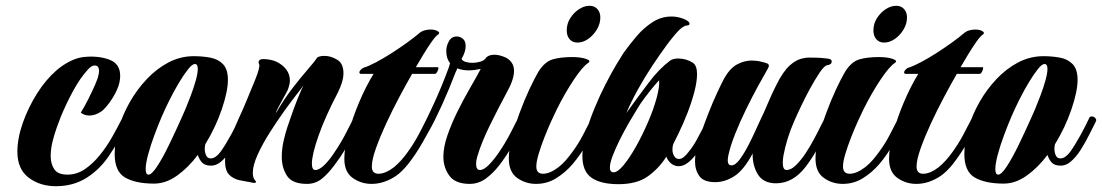

<svg xmlns="http://www.w3.org/2000/svg" viewBox="-20 -627 3805 663"><path d="M173 16Q118 16 79 -13.5Q40 -43 40 -103Q40 -149 58.5 -202Q77 -255 107.5 -303.5Q138 -352 175 -384Q198 -404 225 -417Q252 -430 279 -431Q325 -434 360 -420Q395 -406 395 -365Q395 -355 392.5 -342.5Q390 -330 383 -315Q373 -293 357.5 -272Q342 -251 331 -243Q320 -235 309 -231.5Q298 -228 289 -228Q279 -228 271.5 -231Q264 -234 259 -238Q272 -259 285 -285Q298 -311 308 -333.5Q318 -356 320 -368Q321 -372 321.5 -375Q322 -378 322 -381Q322 -401 307 -401Q295 -401 281 -384Q256 -356 233 -314Q210 -272 190 -224Q185 -211 176.5 -188Q168 -165 161.5 -138.5Q155 -112 155 -88Q155 -61 167.5 -42.5Q180 -24 213 -24Q245 -24 272.5 -42.5Q300 -61 324 -90.5Q348 -120 367 -153.5Q386 -187 401 -217Q404 -224 411 -224Q417 -224 422 -218Q427 -212 423 -204Q409 -176 392.5 -147Q376 -118 357 -90Q325 -42 279 -13Q233 16 173 16Z M512 7Q448 7 412 -14Q376 -35 376 -95Q376 -137 389.5 -183.5Q403 -230 428 -274Q453 -318 487 -354Q521 -390 562 -411.5Q603 -433 649 -433Q679 -433 706 -428Q733 -423 750 -405.5Q767 -388 767 -351Q767 -312 746 -250Q725 -188 689 -129Q687 -121 687 -113Q687 -102 691.5 -91Q696 -80 708 -80Q724 -80 741 -102Q759 -127 778 -162Q797 -197 807 -219Q809 -225 816 -225Q823 -225 828.5 -219Q834 -213 829 -205Q821 -190 808 -163.5Q795 -137 778 -110Q761 -83 741 -67Q726 -55 709 -55Q689 -55 679 -64.5Q669 -74 663 -92Q631 -49 592 -21Q553 7 512 7ZM493 -24Q504 -24 523 -53Q542 -82 564 -127.5Q586 -173 607 -220Q611 -228 620 -249.5Q629 -271 639 -297.5Q649 -324 656 -349Q663 -374 663 -389Q663 -406 653 -406Q644 -406 630 -388.5Q616 -371 599 -343Q582 -315 566 -283Q550 -251 538 -223Q526 -195 513 -160Q500 -125 491.5 -93.5Q483 -62 483 -43Q483 -24 493 -24Z M1040 8Q989 8 971 -20Q953 -48 953 -85Q953 -112 959 -139Q965 -166 972 -187Q979 -208 982 -216Q994 -252 1007.5 -285.5Q1021 -319 1028 -332Q1025 -327 1006 -303Q987 -279 961.5 -243.5Q936 -208 911 -168.5Q886 -129 869.5 -92.5Q853 -56 853 -30Q853 -12 861 -4Q864 -1 864 1Q864 6 853 4Q830 0 808 -4.5Q786 -9 771.5 -23.5Q757 -38 757 -72Q757 -99 771 -137.5Q785 -176 804 -217Q823 -258 837 -293Q840 -301 847 -317.5Q854 -334 861.5 -352.5Q869 -371 873 -385.5Q877 -400 875 -405Q873 -409 873 -411Q873 -423 889 -423Q905 -423 921.5 -418.5Q938 -414 951 -404Q965 -394 973 -380Q981 -366 981 -349Q981 -338 976 -323Q974 -316 967.5 -304.5Q961 -293 954 -280Q947 -267 939.5 -253Q932 -239 934 -238Q959 -282 988.5 -320.5Q1018 -359 1042.5 -387Q1067 -415 1075 -428Q1083 -434 1101 -434Q1122 -434 1144 -421Q1166 -408 1166 -374Q1166 -346 1146 -306Q1103 -224 1080 -158.5Q1057 -93 1057 -62Q1057 -40 1069 -40Q1083 -40 1101 -58Q1119 -76 1135 -101Q1157 -133 1175.5 -169Q1194 -205 1201 -219Q1204 -225 1210 -225Q1216 -225 1221.5 -218.5Q1227 -212 1223 -204Q1216 -190 1202.5 -165Q1189 -140 1172 -111.5Q1155 -83 1135 -57Q1113 -27 1091 -9.5Q1069 8 1040 8Z M1263 8Q1227 8 1198 -12.5Q1169 -33 1169 -79Q1169 -115 1183 -167Q1197 -219 1220 -273.5Q1243 -328 1270 -372H1227Q1221 -372 1221 -377Q1221 -381 1226 -386.5Q1231 -392 1238 -394Q1254 -399 1279.5 -412.5Q1305 -426 1333 -444Q1361 -462 1386 -480Q1411 -498 1426 -511Q1435 -519 1445.5 -522Q1456 -525 1466 -525Q1483 -525 1492 -519Q1501 -513 1492 -507Q1484 -502 1470 -482Q1456 -462 1441.5 -438Q1427 -414 1416 -395H1492Q1494 -395 1494 -392Q1494 -387 1490 -379.5Q1486 -372 1482 -372H1403Q1383 -337 1359 -292Q1335 -247 1313.5 -200.5Q1292 -154 1278 -114.5Q1264 -75 1264 -52Q1264 -27 1287 -27Q1311 -27 1341 -50Q1366 -71 1388 -102Q1409 -131 1425.5 -162Q1442 -193 1453 -215Q1457 -222 1464 -222Q1471 -222 1475.5 -216.5Q1480 -211 1476 -203Q1461 -173 1438 -133Q1415 -93 1389 -60Q1368 -34 1348 -20Q1329 -7 1307.5 0.5Q1286 8 1263 8Z M1602 8Q1552 8 1531.5 -20.5Q1511 -49 1511 -86Q1511 -119 1525 -159.5Q1539 -200 1559.5 -241.5Q1580 -283 1602 -321Q1624 -359 1640 -389Q1630 -387 1619.5 -385.5Q1609 -384 1599 -384Q1576 -384 1559 -391Q1558 -387 1556 -383Q1554 -379 1553 -377Q1531 -319 1506 -264Q1481 -209 1461 -174Q1448 -151 1438 -151Q1430 -151 1430 -163Q1430 -171 1434 -178Q1454 -216 1480.5 -274Q1507 -332 1529 -392Q1530 -394 1531.5 -399.5Q1533 -405 1534 -409Q1521 -425 1521 -451Q1521 -468 1530 -484.5Q1539 -501 1558 -501Q1569 -501 1578.5 -493Q1588 -485 1588 -468Q1588 -448 1574 -424Q1576 -417 1587 -413.5Q1598 -410 1611 -410Q1625 -410 1638.5 -414Q1652 -418 1657 -426Q1666 -438 1687 -438Q1705 -438 1727 -428Q1739 -422 1747 -410.5Q1755 -399 1755 -382Q1755 -352 1729 -306Q1701 -254 1671.5 -194Q1642 -134 1628 -86Q1624 -73 1624 -61Q1624 -40 1637 -40Q1651 -40 1668.5 -58Q1686 -76 1703 -101Q1725 -133 1743.5 -169Q1762 -205 1769 -219Q1772 -225 1778 -225Q1784 -225 1789.5 -218.5Q1795 -212 1791 -204Q1778 -177 1755 -134.5Q1732 -92 1703 -55Q1682 -28 1657 -10Q1632 8 1602 8Z M1831 8Q1795 8 1766 -12.5Q1737 -33 1737 -80Q1737 -111 1747.5 -152Q1758 -193 1774 -236.5Q1790 -280 1807.5 -317.5Q1825 -355 1839 -379Q1861 -414 1888.5 -422Q1916 -430 1956 -430Q1985 -430 2004 -423.5Q2023 -417 2010 -409Q1991 -396 1961 -351Q1931 -306 1903 -250Q1895 -234 1883 -207.5Q1871 -181 1859.5 -151.5Q1848 -122 1840 -95.5Q1832 -69 1832 -52Q1832 -27 1855 -27Q1879 -27 1909 -50Q1923 -61 1935 -75Q1947 -89 1957 -103Q1977 -130 1993.5 -161.5Q2010 -193 2024 -221Q2027 -227 2032 -227Q2039 -227 2044 -220Q2049 -213 2045 -205Q2030 -175 2008 -134.5Q1986 -94 1957 -60Q1932 -31 1900.5 -11.5Q1869 8 1831 8ZM1974 -480Q1957 -480 1947 -491.5Q1937 -503 1937 -522Q1937 -545 1949 -564Q1961 -583 1979 -595Q1997 -607 2016 -607Q2033 -607 2043 -595.5Q2053 -584 2053 -567Q2053 -545 2041 -525Q2029 -505 2011 -492.5Q1993 -480 1974 -480Z M2116 9Q2055 9 2023 -13Q1991 -35 1991 -89Q1991 -124 2003 -167Q2015 -210 2033 -253.5Q2051 -297 2071 -336Q2091 -375 2108 -403.5Q2125 -432 2133 -444Q2153 -472 2177.5 -501Q2202 -530 2232.5 -550Q2263 -570 2299 -570Q2318 -570 2338 -563Q2361 -554 2361 -545Q2361 -539 2351 -539Q2347 -539 2339.5 -534.5Q2332 -530 2326 -524Q2308 -506 2283.5 -473Q2259 -440 2232.5 -400Q2206 -360 2182.5 -317.5Q2159 -275 2143 -237Q2187 -298 2221.5 -343.5Q2256 -389 2293 -417Q2304 -425 2321 -425Q2350 -425 2373 -410Q2387 -400 2387 -371Q2387 -346 2378 -311Q2369 -276 2354.5 -238.5Q2340 -201 2323 -166L2305 -130Q2302 -121 2302 -111Q2302 -98 2308 -88Q2314 -78 2325 -78Q2340 -78 2359 -104Q2373 -121 2385.5 -143.5Q2398 -166 2408 -186Q2418 -206 2423 -215Q2426 -222 2434 -222Q2441 -222 2446 -217Q2451 -212 2447 -204Q2438 -187 2424.5 -161Q2411 -135 2394.5 -109.5Q2378 -84 2359 -68Q2341 -53 2324 -53Q2309 -53 2297.5 -62.5Q2286 -72 2281 -86Q2255 -45 2217 -18Q2179 9 2116 9ZM2099 -32Q2113 -32 2134 -57.5Q2155 -83 2177 -122.5Q2199 -162 2218 -206Q2237 -250 2247.5 -289Q2258 -328 2256 -350Q2243 -336 2226.5 -315.5Q2210 -295 2193 -271Q2191 -268 2179.5 -249.5Q2168 -231 2152 -203.5Q2136 -176 2121 -146Q2106 -116 2096 -90Q2086 -64 2086 -48Q2086 -32 2099 -32Z M2660 6Q2616 6 2597 -25Q2578 -56 2579 -97Q2548 -39 2515.5 -18.5Q2483 2 2450 2Q2410 2 2395 -19Q2380 -40 2380 -69Q2380 -92 2385.5 -115.5Q2391 -139 2398 -159Q2411 -197 2426.5 -236.5Q2442 -276 2457 -308Q2472 -340 2480 -355Q2500 -391 2525 -404.5Q2550 -418 2576 -418Q2584 -418 2592.5 -417Q2601 -416 2608 -414Q2621 -411 2628 -408.5Q2635 -406 2635 -400Q2635 -397 2632 -391Q2618 -367 2597.5 -329.5Q2577 -292 2556 -249Q2535 -206 2518.5 -164.5Q2502 -123 2495 -90Q2494 -85 2493.5 -81Q2493 -77 2493 -73Q2493 -56 2506 -56Q2519 -56 2534 -76Q2549 -96 2563.5 -124Q2578 -152 2588.5 -175.5Q2599 -199 2602 -205Q2619 -240 2632.5 -272.5Q2646 -305 2662 -336Q2684 -380 2707 -401Q2730 -422 2755 -426Q2763 -428 2770.5 -428Q2778 -428 2785 -428Q2802 -428 2815.5 -427Q2829 -426 2835 -425Q2852 -424 2852 -415Q2852 -404 2837 -402Q2827 -401 2810.5 -376.5Q2794 -352 2776 -319Q2748 -267 2722 -207.5Q2696 -148 2685 -88Q2684 -81 2683.5 -75.5Q2683 -70 2683 -65Q2683 -40 2696 -40Q2712 -40 2729 -57Q2746 -74 2762 -98Q2776 -119 2790 -145Q2804 -171 2815 -193.5Q2826 -216 2831 -225Q2834 -231 2839 -231Q2845 -231 2850 -222.5Q2855 -214 2851 -206Q2832 -169 2810 -127Q2788 -85 2762 -51Q2718 6 2660 6Z M2890 8Q2854 8 2825 -12.5Q2796 -33 2796 -80Q2796 -111 2806.5 -152Q2817 -193 2833 -236.5Q2849 -280 2866.5 -317.5Q2884 -355 2898 -379Q2920 -414 2947.5 -422Q2975 -430 3015 -430Q3044 -430 3063 -423.5Q3082 -417 3069 -409Q3050 -396 3020 -351Q2990 -306 2962 -250Q2954 -234 2942 -207.5Q2930 -181 2918.5 -151.5Q2907 -122 2899 -95.5Q2891 -69 2891 -52Q2891 -27 2914 -27Q2938 -27 2968 -50Q2982 -61 2994 -75Q3006 -89 3016 -103Q3036 -130 3052.5 -161.5Q3069 -193 3083 -221Q3086 -227 3091 -227Q3098 -227 3103 -220Q3108 -213 3104 -205Q3089 -175 3067 -134.5Q3045 -94 3016 -60Q2991 -31 2959.5 -11.5Q2928 8 2890 8ZM3033 -480Q3016 -480 3006 -491.5Q2996 -503 2996 -522Q2996 -545 3008 -564Q3020 -583 3038 -595Q3056 -607 3075 -607Q3092 -607 3102 -595.5Q3112 -584 3112 -567Q3112 -545 3100 -525Q3088 -505 3070 -492.5Q3052 -480 3033 -480Z M3144 8Q3108 8 3079 -12.5Q3050 -33 3050 -79Q3050 -115 3064 -167Q3078 -219 3101 -273.5Q3124 -328 3151 -372H3108Q3102 -372 3102 -377Q3102 -381 3107 -386.5Q3112 -392 3119 -394Q3135 -399 3160.5 -412.5Q3186 -426 3214 -444Q3242 -462 3267 -480Q3292 -498 3307 -511Q3316 -519 3326.5 -522Q3337 -525 3347 -525Q3364 -525 3373 -519Q3382 -513 3373 -507Q3365 -502 3351 -482Q3337 -462 3322.5 -438Q3308 -414 3297 -395H3373Q3375 -395 3375 -392Q3375 -387 3371 -379.5Q3367 -372 3363 -372H3284Q3264 -337 3240 -292Q3216 -247 3194.5 -200.5Q3173 -154 3159 -114.5Q3145 -75 3145 -52Q3145 -27 3168 -27Q3192 -27 3222 -50Q3247 -71 3269 -102Q3290 -131 3306.5 -162Q3323 -193 3334 -215Q3338 -222 3345 -222Q3352 -222 3356.5 -216.5Q3361 -211 3357 -203Q3342 -173 3319 -133Q3296 -93 3270 -60Q3249 -34 3229 -20Q3210 -7 3188.5 0.5Q3167 8 3144 8Z M3446 7Q3382 7 3346 -14Q3310 -35 3310 -95Q3310 -137 3323.5 -183.5Q3337 -230 3362 -274Q3387 -318 3421 -354Q3455 -390 3496 -411.5Q3537 -433 3583 -433Q3613 -433 3640 -428Q3667 -423 3684 -405.5Q3701 -388 3701 -351Q3701 -312 3680 -250Q3659 -188 3623 -129Q3621 -121 3621 -113Q3621 -102 3625.5 -91Q3630 -80 3642 -80Q3658 -80 3675 -102Q3693 -127 3712 -162Q3731 -197 3741 -219Q3743 -225 3750 -225Q3757 -225 3762.5 -219Q3768 -213 3763 -205Q3755 -190 3742 -163.5Q3729 -137 3712 -110Q3695 -83 3675 -67Q3660 -55 3643 -55Q3623 -55 3613 -64.5Q3603 -74 3597 -92Q3565 -49 3526 -21Q3487 7 3446 7ZM3427 -24Q3438 -24 3457 -53Q3476 -82 3498 -127.5Q3520 -173 3541 -220Q3545 -228 3554 -249.5Q3563 -271 3573 -297.5Q3583 -324 3590 -349Q3597 -374 3597 -389Q3597 -406 3587 -406Q3578 -406 3564 -388.5Q3550 -371 3533 -343Q3516 -315 3500 -283Q3484 -251 3472 -223Q3460 -195 3447 -160Q3434 -125 3425.5 -93.5Q3417 -62 3417 -43Q3417 -24 3427 -24Z"/></svg>

Font: Praise
Style: Regular
Weight: 400
Designer: Robert E. Leuschke
Foundry: Robert E. Leuschke
Version: Version 1.100; ttfautohint (v1.8.3)